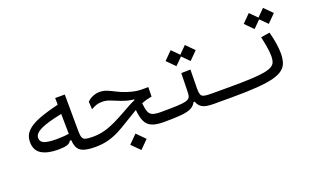

<svg xmlns="http://www.w3.org/2000/svg" viewBox="-82 -995 2508 1551"><g transform="rotate(-20 1172.0 -219.5)"><path d="M288.6 -80.1Q197.8 -80.1 145.8 -111.6Q93.8 -143.1 93.8 -216.8Q93.8 -270.5 129.4 -307.4Q165 -344.2 235.1 -371.3Q305.2 -398.4 407.7 -422.9L406.7 -480.5H489.3L491.2 -162.6Q491.7 -127.9 498.3 -110.6Q504.9 -93.3 525.1 -87.6Q545.4 -82 585.9 -82Q606.4 -82 614.3 -74.2Q622.1 -66.4 622.1 -44.9Q622.1 -21 613.5 -9.3Q605 2.4 580.1 2.4Q518.6 2.4 482.9 -8.5Q447.3 -19.5 431.2 -45.4Q415 -71.3 412.6 -116.2H400.4Q389.6 -95.2 362.1 -87.6Q334.5 -80.1 288.6 -80.1ZM408.7 -342.8Q282.7 -317.9 224.9 -290Q167 -262.2 167 -223.6Q167 -190.9 199 -177.5Q231 -164.1 305.7 -164.1Q326.7 -164.1 356 -165.8Q385.3 -167.5 411.1 -171.4Z M1166 2.4Q1097.7 2.4 1060.8 -15.1Q1023.9 -32.7 1007.8 -70.1Q991.7 -107.4 986.3 -166.5Q984.4 -165.5 982.4 -164.6Q925.8 -131.8 878.4 -101.8Q831.1 -71.8 785.9 -48.3Q740.7 -24.9 690.4 -11.2Q640.1 2.4 577.6 2.4Q565.9 2.4 558.8 -7.3Q551.8 -17.1 551.8 -41Q551.8 -82 585.9 -82Q641.6 -82 690.4 -95.5Q739.3 -108.9 789.1 -133.3Q838.9 -157.7 897 -190.4Q929.7 -209 954.1 -222.2Q978.5 -235.4 1002.9 -245.1V-252Q980 -254.4 955.3 -259.8Q930.7 -265.1 894.5 -278.8Q855.5 -293.5 822 -307.9Q788.6 -322.3 751 -322.3Q724.1 -322.3 703.6 -315.7Q683.1 -309.1 655.8 -293.5L651.9 -359.4Q673.8 -381.3 701.9 -392.8Q730 -404.3 758.8 -404.3Q793.9 -404.3 825.2 -390.9Q856.4 -377.4 891.4 -359.4Q926.3 -341.3 971.2 -327.1Q1002 -317.4 1027.1 -312.5Q1052.2 -307.6 1079.6 -306.4Q1106.9 -305.2 1144 -306.2L1142.6 -225.6Q1117.7 -221.2 1096.4 -215.3Q1075.2 -209.5 1052.7 -200.2Q1057.6 -150.4 1067.9 -125Q1078.1 -99.6 1102.1 -90.8Q1126 -82 1171.9 -82Q1190.4 -82 1198.7 -76.2Q1207 -70.3 1207 -51.3Q1207 -19 1195.3 -8.3Q1183.6 2.4 1166 2.4ZM918 152.3 847.7 82 918 11.2 988.3 82Z M1166 2.4 1171.9 -82Q1260.7 -82 1312.5 -84.5Q1364.3 -86.9 1388.9 -94.2Q1413.6 -101.6 1421.1 -116.2Q1428.7 -130.9 1429.2 -155.8L1433.1 -321.3L1512.2 -323.2L1509.8 -160.6Q1509.8 -127 1515.4 -110.1Q1521 -93.3 1541 -87.6Q1561 -82 1604.5 -82H1757.8Q1793 -82 1793 -44.9Q1793 -17.1 1781.2 -7.3Q1769.5 2.4 1752 2.4H1593.3Q1527.3 2.4 1497.6 -14.6Q1467.8 -31.7 1456.1 -67.4H1445.8Q1431.2 -38.6 1401.9 -23.4Q1372.6 -8.3 1316.7 -2.9Q1260.7 2.4 1166 2.4ZM1537.6 -387.2 1476.6 -448.2 1415.5 -387.2 1347.2 -456.1 1415.5 -524.9 1476.6 -463.4 1537.6 -524.9 1606 -456.1Z M1752 2.4Q1737.3 2.4 1737.3 -43Q1737.3 -64 1743.7 -73Q1750 -82 1757.8 -82Q1869.1 -82 1943.1 -85.4Q2017.1 -88.9 2061.3 -96.9Q2105.5 -105 2127.4 -118.7Q2149.4 -132.3 2156.5 -152.3Q2163.6 -172.4 2163.6 -200.2Q2163.6 -236.3 2156.2 -280.8Q2148.9 -325.2 2138.2 -372.6L2214.4 -384.8Q2228.5 -333 2236.1 -285.2Q2243.7 -237.3 2243.7 -197.8Q2243.7 -153.3 2233.4 -120.1Q2223.1 -86.9 2194.6 -63.5Q2166 -40 2111.6 -25.4Q2057.1 -10.7 1969.2 -4.2Q1881.3 2.4 1752 2.4ZM2233.4 -453.1 2172.4 -514.2 2111.3 -453.1 2043 -522 2111.3 -590.8 2172.4 -529.3 2233.4 -590.8 2301.8 -522Z"/></g></svg>

Font: Cascadia Code PL SemiLight
Style: Regular
Weight: 350
Monospace: yes
Designer: Aaron Bell
Foundry: Saja Typeworks
Version: Version 2404.023; ttfautohint (v1.8.4)